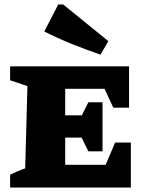

<svg xmlns="http://www.w3.org/2000/svg" viewBox="-20 -834 657 854"><path d="M492 -200H562V0H25V-57Q41 -65 57.5 -72Q74 -79 92 -85L102 -451L25 -477V-539H554V-355H484L445 -439H270V-321H344L373 -379H436V-161H373L343 -222H270V-101H450ZM427 -591Q363 -613 300.5 -638Q238 -663 177 -694L239 -814H261L462 -651Z"/></svg>

Font: Piazzolla SC ExtraBold
Style: Regular
Weight: 800
Designer: Juan Pablo del Peral
Foundry: Huerta Tipografica
Version: Version 1.330